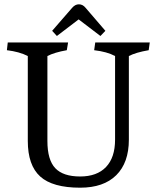

<svg xmlns="http://www.w3.org/2000/svg" viewBox="-20 -864 727 891"><path d="M109 -210V-604Q70 -624 12 -631L16 -667H296L290 -631Q233 -621 200 -604V-210Q200 -122 236.5 -83.5Q273 -45 352 -45Q430 -45 472 -89Q514 -133 514 -216V-604Q477 -624 417 -631L422 -667H675L670 -631Q611 -621 578 -604V-216Q578 -109 519.5 -51Q461 7 352 7Q224 7 166.5 -45Q109 -97 109 -210ZM315 -828Q329 -844 346 -844Q364 -844 377 -828L469 -721L446 -697L345 -774L244 -697L222 -721Z"/></svg>

Font: Caladea
Style: Regular
Weight: 400
Designer: Carolina Giovagnoli and Andres Torresi
Foundry: Carolina Giovagnoli & Andres Torresi
Version: Version 1.001